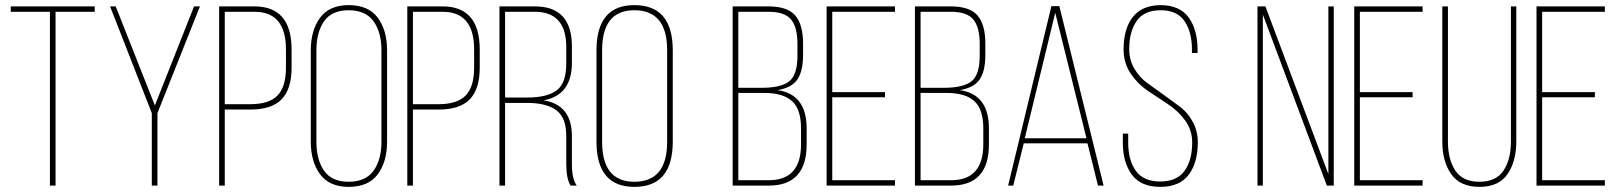

<svg xmlns="http://www.w3.org/2000/svg" viewBox="-20 -725 6327 750"><path d="M197 0H175V-679H22V-700H350V-679H197Z M573 0V-283L410 -700H432L585 -313L738 -700H761L595 -283V0Z M836 -700H974Q1119 -700 1119 -531V-461Q1119 -377 1080 -337Q1041 -297 958 -297H858V0H836ZM858 -318H958Q1031 -318 1064 -352Q1097 -386 1097 -460V-532Q1097 -679 974 -679H858Z M1194 -172V-528Q1194 -607 1230.5 -656Q1267 -705 1342 -705Q1419 -705 1455.5 -656Q1492 -607 1492 -528V-172Q1492 -93 1455.5 -44Q1419 5 1342 5Q1267 5 1230.5 -44Q1194 -93 1194 -172ZM1216 -529V-171Q1216 -101 1246 -58Q1276 -15 1342 -15Q1408 -15 1439 -58Q1470 -101 1470 -171V-529Q1470 -599 1439 -642Q1408 -685 1342 -685Q1276 -685 1246 -642Q1216 -599 1216 -529Z M1571 -700H1709Q1854 -700 1854 -531V-461Q1854 -377 1815 -337Q1776 -297 1693 -297H1593V0H1571ZM1593 -318H1693Q1766 -318 1799 -352Q1832 -386 1832 -460V-532Q1832 -679 1709 -679H1593Z M1931 -700H2070Q2214 -700 2214 -543V-480Q2214 -353 2103 -333Q2214 -316 2214 -193V-83Q2214 -26 2233 0H2209Q2192 -27 2192 -83V-193Q2192 -266 2153 -294.5Q2114 -323 2039 -323H1953V0H1931ZM1953 -344H2039Q2117 -344 2154.5 -372Q2192 -400 2192 -477V-541Q2192 -679 2069 -679H1953Z M2310 -172V-528Q2310 -705 2458 -705Q2608 -705 2608 -528V-172Q2608 5 2458 5Q2310 5 2310 -172ZM2332 -529V-171Q2332 -15 2458 -15Q2586 -15 2586 -171V-529Q2586 -685 2458 -685Q2332 -685 2332 -529Z M2842 -700H2982Q3056 -700 3086.5 -664.5Q3117 -629 3117 -555V-510Q3117 -448 3095 -415Q3073 -382 3017 -373Q3131 -357 3131 -223V-161Q3131 0 2983 0H2842ZM2864 -382H2955Q3031 -382 3063 -407.5Q3095 -433 3095 -507V-554Q3095 -619 3070 -649Q3045 -679 2982 -679H2864ZM2864 -21H2983Q3109 -21 3109 -161V-224Q3109 -298 3074 -330Q3039 -362 2965 -362H2864Z M3231 -365H3437V-345H3231V-21H3476V0H3209V-700H3476V-679H3231Z M3554 -700H3694Q3768 -700 3798.5 -664.5Q3829 -629 3829 -555V-510Q3829 -448 3807 -415Q3785 -382 3729 -373Q3843 -357 3843 -223V-161Q3843 0 3695 0H3554ZM3576 -382H3667Q3743 -382 3775 -407.5Q3807 -433 3807 -507V-554Q3807 -619 3782 -649Q3757 -679 3694 -679H3576ZM3576 -21H3695Q3821 -21 3821 -161V-224Q3821 -298 3786 -330Q3751 -362 3677 -362H3576Z M4228 -165H3979L3938 0H3918L4087 -701H4118L4291 0H4269ZM4102 -675 3983 -185H4224Z M4513 -705Q4588 -705 4623 -657Q4658 -609 4658 -531V-518H4636V-532Q4636 -600 4607 -642.5Q4578 -685 4514 -685Q4449 -685 4420 -643Q4391 -601 4391 -533Q4391 -491 4411 -457Q4431 -423 4460.5 -401.5Q4490 -380 4525 -355Q4560 -330 4589.5 -308Q4619 -286 4639 -249.5Q4659 -213 4659 -169Q4659 -90 4623.5 -42.5Q4588 5 4512 5Q4437 5 4401.5 -42.5Q4366 -90 4366 -169V-203H4387V-168Q4387 -99 4417 -57.5Q4447 -16 4512 -16Q4577 -16 4607 -57.5Q4637 -99 4637 -168Q4637 -217 4609.5 -254.5Q4582 -292 4542.5 -318Q4503 -344 4463.5 -370.5Q4424 -397 4396.5 -438Q4369 -479 4369 -532Q4369 -612 4404.5 -658Q4440 -704 4513 -705Z M4913 -668V0H4892V-700H4923L5169 -45V-700H5190V0H5163Z M5292 -365H5498V-345H5292V-21H5537V0H5270V-700H5537V-679H5292Z M5636 -700V-172Q5636 -102 5665 -58.5Q5694 -15 5759 -15Q5824 -15 5853 -58.5Q5882 -102 5882 -172V-700H5903V-173Q5903 -94 5868.5 -44.5Q5834 5 5759 5Q5684 5 5649 -44.5Q5614 -94 5614 -173V-700Z M6004 -365H6210V-345H6004V-21H6249V0H5982V-700H6249V-679H6004Z"/></svg>

Font: TypoPRO Bebas Neue
Style: Regular
Weight: 300
Designer: Ryoichi Tsunekawa
Foundry: Ryoichi Tsunekawa
Version: Version 001.003